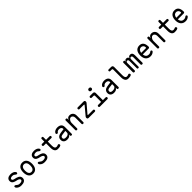

<svg xmlns="http://www.w3.org/2000/svg" viewBox="1019 -3855 6963 6963"><g transform="rotate(-45 4500.0 -373.5)"><path d="M301 10Q271 10 243 6Q215 2 190.5 -7.5Q166 -17 143.5 -32.5Q121 -48 101 -71Q91 -82 86 -96Q81 -110 81 -124Q81 -146 93 -154Q105 -162 119 -162Q130 -162 139 -158Q148 -154 159 -144Q191 -116 221.5 -98Q252 -80 300 -80Q317 -80 339.5 -82Q362 -84 382 -91.5Q402 -99 416 -113Q430 -127 430 -150Q430 -172 416 -187.5Q402 -203 382 -213.5Q362 -224 339.5 -230.5Q317 -237 300 -240Q266 -247 231 -257Q196 -267 167.5 -285Q139 -303 120.5 -332Q102 -361 102 -406Q102 -448 118 -477Q134 -506 161 -524.5Q188 -543 224 -551.5Q260 -560 300 -560Q365 -560 418 -538.5Q471 -517 497 -475Q504 -464 506.5 -455Q509 -446 509 -439Q509 -423 499 -411Q489 -399 469 -399Q460 -399 448 -402.5Q436 -406 425 -417Q401 -441 373.5 -455.5Q346 -470 300 -470Q278 -470 258.5 -466.5Q239 -463 224 -455Q209 -447 200.5 -435.5Q192 -424 192 -407Q192 -387 202.5 -373.5Q213 -360 229.5 -352Q246 -344 265 -339Q284 -334 300 -331Q338 -323 377 -311.5Q416 -300 448 -280Q480 -260 500 -228.5Q520 -197 520 -149Q520 -105 502 -74.5Q484 -44 454 -25.5Q424 -7 384.5 1.5Q345 10 301 10Z M900 10Q842 10 800 -11.5Q758 -33 730 -71Q702 -109 688.5 -161.5Q675 -214 675 -276Q675 -338 688 -390Q701 -442 729 -479.5Q757 -517 799.5 -538.5Q842 -560 900 -560Q959 -560 1001.5 -538.5Q1044 -517 1071.5 -479.5Q1099 -442 1112 -390Q1125 -338 1125 -276Q1125 -214 1111.5 -161.5Q1098 -109 1070.5 -71Q1043 -33 1000.5 -11.5Q958 10 900 10ZM900 -80Q935 -80 960.5 -94.5Q986 -109 1002.5 -134.5Q1019 -160 1027 -196.5Q1035 -233 1035 -276Q1035 -319 1027.5 -354.5Q1020 -390 1003.5 -415.5Q987 -441 961.5 -455.5Q936 -470 900 -470Q864 -470 838.5 -455.5Q813 -441 796.5 -415.5Q780 -390 772.5 -354Q765 -318 765 -275Q765 -232 773 -196Q781 -160 797.5 -134.5Q814 -109 839.5 -94.5Q865 -80 900 -80Z M1501 10Q1471 10 1443 6Q1415 2 1390.5 -7.5Q1366 -17 1343.5 -32.5Q1321 -48 1301 -71Q1291 -82 1286 -96Q1281 -110 1281 -124Q1281 -146 1293 -154Q1305 -162 1319 -162Q1330 -162 1339 -158Q1348 -154 1359 -144Q1391 -116 1421.5 -98Q1452 -80 1500 -80Q1517 -80 1539.5 -82Q1562 -84 1582 -91.5Q1602 -99 1616 -113Q1630 -127 1630 -150Q1630 -172 1616 -187.5Q1602 -203 1582 -213.5Q1562 -224 1539.5 -230.5Q1517 -237 1500 -240Q1466 -247 1431 -257Q1396 -267 1367.5 -285Q1339 -303 1320.5 -332Q1302 -361 1302 -406Q1302 -448 1318 -477Q1334 -506 1361 -524.5Q1388 -543 1424 -551.5Q1460 -560 1500 -560Q1565 -560 1618 -538.5Q1671 -517 1697 -475Q1704 -464 1706.5 -455Q1709 -446 1709 -439Q1709 -423 1699 -411Q1689 -399 1669 -399Q1660 -399 1648 -402.5Q1636 -406 1625 -417Q1601 -441 1573.5 -455.5Q1546 -470 1500 -470Q1478 -470 1458.5 -466.5Q1439 -463 1424 -455Q1409 -447 1400.5 -435.5Q1392 -424 1392 -407Q1392 -387 1402.5 -373.5Q1413 -360 1429.5 -352Q1446 -344 1465 -339Q1484 -334 1500 -331Q1538 -323 1577 -311.5Q1616 -300 1648 -280Q1680 -260 1700 -228.5Q1720 -197 1720 -149Q1720 -105 1702 -74.5Q1684 -44 1654 -25.5Q1624 -7 1584.5 1.5Q1545 10 1501 10Z M2279 -530Q2299 -530 2309.5 -517.5Q2320 -505 2320 -485Q2320 -465 2309.5 -452.5Q2299 -440 2279 -440H2095V-224Q2095 -152 2116.5 -116Q2138 -80 2180 -80Q2200 -80 2219 -83Q2238 -86 2261 -97Q2281 -108 2296.5 -102.5Q2312 -97 2323 -78Q2335 -58 2330.5 -41.5Q2326 -25 2307 -15Q2277 1 2242 5.5Q2207 10 2165 10Q2129 10 2099.5 -3Q2070 -16 2049 -42.5Q2028 -69 2016.5 -110Q2005 -151 2005 -207V-440H1888Q1868 -440 1857.5 -452.5Q1847 -465 1847 -485Q1847 -505 1857.5 -517.5Q1868 -530 1888 -530H2005V-660Q2005 -683 2016 -694Q2027 -705 2050 -705Q2073 -705 2084 -694Q2095 -683 2095 -660V-530Z M2818 -355V-375Q2818 -400 2808.5 -418Q2799 -436 2783 -447.5Q2767 -459 2746 -464.5Q2725 -470 2701 -470Q2662 -470 2636.5 -459.5Q2611 -449 2594 -427Q2588 -419 2583 -413.5Q2578 -408 2573.5 -404.5Q2569 -401 2564 -399.5Q2559 -398 2553 -398Q2521 -398 2508 -420.5Q2495 -443 2509 -468Q2522 -492 2543 -509.5Q2564 -527 2590 -538.5Q2616 -550 2644.5 -555Q2673 -560 2701 -560Q2745 -560 2783 -549.5Q2821 -539 2849 -517Q2877 -495 2892.5 -460.5Q2908 -426 2908 -378V-34Q2908 -11 2897.5 -0.5Q2887 10 2864 10Q2841 10 2830 -1Q2819 -12 2819 -35V-80Q2812 -64 2800 -48Q2788 -32 2768.5 -19Q2749 -6 2720.5 2Q2692 10 2652 10Q2612 10 2578.5 0Q2545 -10 2520 -30Q2495 -50 2481 -80.5Q2467 -111 2467 -152Q2467 -195 2481 -226.5Q2495 -258 2519.5 -279.5Q2544 -301 2577 -314Q2610 -327 2648 -332ZM2818 -265 2653 -242Q2608 -236 2582.5 -218Q2557 -200 2557 -155Q2557 -131 2566.5 -116Q2576 -101 2592 -93Q2608 -85 2629 -82.5Q2650 -80 2674 -80Q2702 -80 2728 -86Q2754 -92 2774 -105Q2794 -118 2806 -137.5Q2818 -157 2818 -185Z M3185 -316V-35Q3185 -12 3174 -1Q3163 10 3140 10Q3117 10 3106 -1Q3095 -12 3095 -35V-515Q3095 -538 3106 -549Q3117 -560 3140 -560Q3163 -560 3174 -549Q3185 -538 3185 -515V-456Q3199 -504 3233 -532Q3267 -560 3322 -560Q3362 -560 3395.5 -546.5Q3429 -533 3453.5 -508Q3478 -483 3491.5 -448Q3505 -413 3505 -370V-35Q3505 -12 3494 -1Q3483 10 3460 10Q3437 10 3426 -1Q3415 -12 3415 -35V-344Q3415 -370 3408 -393.5Q3401 -417 3387.5 -435Q3374 -453 3354 -464Q3334 -475 3307 -475Q3280 -475 3257.5 -459Q3235 -443 3219 -419.5Q3203 -396 3194 -368Q3185 -340 3185 -316Z M3750 0Q3720 0 3705 -15Q3690 -30 3690 -59Q3690 -75 3694.5 -88Q3699 -101 3709 -113L3973 -429Q3978 -435 3980.5 -439.5Q3983 -444 3983 -448Q3983 -454 3977 -457Q3971 -460 3958 -460H3742Q3722 -460 3710 -472.5Q3698 -485 3698 -505Q3698 -525 3710 -537.5Q3722 -550 3742 -550H4039Q4069 -550 4084 -535Q4099 -520 4099 -491Q4099 -475 4094.5 -461.5Q4090 -448 4080 -437L3811 -121Q3806 -115 3803.5 -110Q3801 -105 3801 -101Q3801 -96 3807 -93Q3813 -90 3825 -90H4066Q4086 -90 4098 -77.5Q4110 -65 4110 -45Q4110 -25 4098 -12.5Q4086 0 4066 0Z M4712 -90Q4732 -90 4743.5 -77.5Q4755 -65 4755 -45Q4755 -25 4743.5 -12.5Q4732 0 4712 0H4328Q4308 0 4296.5 -12.5Q4285 -25 4285 -45Q4285 -65 4296.5 -77.5Q4308 -90 4328 -90H4480V-400Q4480 -420 4470 -430Q4460 -440 4440 -440H4349Q4329 -440 4317 -452.5Q4305 -465 4305 -485Q4305 -505 4317 -517.5Q4329 -530 4349 -530H4490Q4531 -530 4550.5 -510.5Q4570 -491 4570 -450V-90ZM4520 -629Q4487 -629 4468 -646Q4449 -663 4449 -692Q4449 -722 4468 -739.5Q4487 -757 4520 -757Q4553 -757 4572 -739.5Q4591 -722 4591 -692Q4591 -663 4572 -646Q4553 -629 4520 -629Z M5218 -355V-375Q5218 -400 5208.5 -418Q5199 -436 5183 -447.5Q5167 -459 5146 -464.5Q5125 -470 5101 -470Q5062 -470 5036.5 -459.5Q5011 -449 4994 -427Q4988 -419 4983 -413.5Q4978 -408 4973.5 -404.5Q4969 -401 4964 -399.5Q4959 -398 4953 -398Q4921 -398 4908 -420.5Q4895 -443 4909 -468Q4922 -492 4943 -509.5Q4964 -527 4990 -538.5Q5016 -550 5044.5 -555Q5073 -560 5101 -560Q5145 -560 5183 -549.5Q5221 -539 5249 -517Q5277 -495 5292.5 -460.5Q5308 -426 5308 -378V-34Q5308 -11 5297.5 -0.5Q5287 10 5264 10Q5241 10 5230 -1Q5219 -12 5219 -35V-80Q5212 -64 5200 -48Q5188 -32 5168.5 -19Q5149 -6 5120.5 2Q5092 10 5052 10Q5012 10 4978.5 0Q4945 -10 4920 -30Q4895 -50 4881 -80.5Q4867 -111 4867 -152Q4867 -195 4881 -226.5Q4895 -258 4919.5 -279.5Q4944 -301 4977 -314Q5010 -327 5048 -332ZM5218 -265 5053 -242Q5008 -236 4982.5 -218Q4957 -200 4957 -155Q4957 -131 4966.5 -116Q4976 -101 4992 -93Q5008 -85 5029 -82.5Q5050 -80 5074 -80Q5102 -80 5128 -86Q5154 -92 5174 -105Q5194 -118 5206 -137.5Q5218 -157 5218 -185Z M5709 -224Q5709 -152 5730.5 -116Q5752 -80 5794 -80Q5814 -80 5833 -83Q5852 -86 5875 -97Q5895 -108 5910.5 -102.5Q5926 -97 5937 -78Q5949 -58 5944.5 -41.5Q5940 -25 5921 -15Q5891 1 5856 5.5Q5821 10 5779 10Q5743 10 5713.5 -3Q5684 -16 5663 -42.5Q5642 -69 5630.5 -110Q5619 -151 5619 -207L5620 -608Q5620 -628 5610 -638Q5600 -648 5580 -648H5506Q5486 -648 5475.5 -658.5Q5465 -669 5465 -689Q5465 -709 5475.5 -719.5Q5486 -730 5506 -730H5630Q5671 -730 5690.5 -710.5Q5710 -691 5710 -650Z M6103 0Q6083 0 6069 -10Q6055 -20 6055 -42V-520Q6055 -539 6068 -549.5Q6081 -560 6100 -560Q6120 -560 6132.5 -549.5Q6145 -539 6145 -520V-485Q6156 -520 6175 -540Q6194 -560 6235 -560Q6278 -560 6302.5 -537.5Q6327 -515 6332 -485Q6340 -517 6365 -538.5Q6390 -560 6435 -560Q6466 -560 6487 -549Q6508 -538 6521 -518.5Q6534 -499 6539.5 -473.5Q6545 -448 6545 -418V-42Q6545 -20 6531.5 -10Q6518 0 6498 0Q6478 0 6464.5 -10Q6451 -20 6451 -42V-409Q6451 -436 6439.5 -458.5Q6428 -481 6396 -481Q6365 -481 6353.5 -459Q6342 -437 6342 -410V-37Q6342 -17 6330 -8.5Q6318 0 6300 0Q6282 0 6270 -8.5Q6258 -17 6258 -37V-409Q6258 -435 6247 -458Q6236 -481 6204 -481Q6173 -481 6161 -459.5Q6149 -438 6149 -410V-42Q6149 -20 6136 -10Q6123 0 6103 0Z M7059 -132Q7078 -132 7090.5 -118.5Q7103 -105 7103 -88Q7103 -79 7098.5 -70.5Q7094 -62 7082 -50Q7066 -35 7048 -24Q7030 -13 7009.5 -5Q6989 3 6966.5 6.5Q6944 10 6919 10Q6861 10 6815.5 -9.5Q6770 -29 6738.5 -65.5Q6707 -102 6690 -154.5Q6673 -207 6673 -272Q6673 -329 6685.5 -381.5Q6698 -434 6725.5 -473.5Q6753 -513 6797 -536.5Q6841 -560 6905 -560Q6965 -560 7005 -539.5Q7045 -519 7069.5 -482Q7094 -445 7104.5 -395.5Q7115 -346 7115 -287Q7115 -269 7102 -254.5Q7089 -240 7068 -240H6765Q6769 -200 6782 -169.5Q6795 -139 6815 -119.5Q6835 -100 6861.5 -90Q6888 -80 6920 -80Q6965 -80 6991.5 -94Q7018 -108 7033 -120Q7041 -127 7046 -129.5Q7051 -132 7059 -132ZM6765 -320H7009Q7014 -320 7019.5 -326Q7025 -332 7025 -353Q7025 -374 7017 -395Q7009 -416 6993.5 -432.5Q6978 -449 6955.5 -459.5Q6933 -470 6905 -470Q6874 -470 6849.5 -459Q6825 -448 6807.5 -428Q6790 -408 6779.5 -380.5Q6769 -353 6765 -320Z M7385 -316V-35Q7385 -12 7374 -1Q7363 10 7340 10Q7317 10 7306 -1Q7295 -12 7295 -35V-515Q7295 -538 7306 -549Q7317 -560 7340 -560Q7363 -560 7374 -549Q7385 -538 7385 -515V-456Q7399 -504 7433 -532Q7467 -560 7522 -560Q7562 -560 7595.5 -546.5Q7629 -533 7653.5 -508Q7678 -483 7691.5 -448Q7705 -413 7705 -370V-35Q7705 -12 7694 -1Q7683 10 7660 10Q7637 10 7626 -1Q7615 -12 7615 -35V-344Q7615 -370 7608 -393.5Q7601 -417 7587.5 -435Q7574 -453 7554 -464Q7534 -475 7507 -475Q7480 -475 7457.5 -459Q7435 -443 7419 -419.5Q7403 -396 7394 -368Q7385 -340 7385 -316Z M8279 -530Q8299 -530 8309.5 -517.5Q8320 -505 8320 -485Q8320 -465 8309.5 -452.5Q8299 -440 8279 -440H8095V-224Q8095 -152 8116.5 -116Q8138 -80 8180 -80Q8200 -80 8219 -83Q8238 -86 8261 -97Q8281 -108 8296.5 -102.5Q8312 -97 8323 -78Q8335 -58 8330.5 -41.5Q8326 -25 8307 -15Q8277 1 8242 5.5Q8207 10 8165 10Q8129 10 8099.5 -3Q8070 -16 8049 -42.5Q8028 -69 8016.5 -110Q8005 -151 8005 -207V-440H7888Q7868 -440 7857.5 -452.5Q7847 -465 7847 -485Q7847 -505 7857.5 -517.5Q7868 -530 7888 -530H8005V-660Q8005 -683 8016 -694Q8027 -705 8050 -705Q8073 -705 8084 -694Q8095 -683 8095 -660V-530Z M8859 -132Q8878 -132 8890.5 -118.5Q8903 -105 8903 -88Q8903 -79 8898.5 -70.5Q8894 -62 8882 -50Q8866 -35 8848 -24Q8830 -13 8809.5 -5Q8789 3 8766.5 6.5Q8744 10 8719 10Q8661 10 8615.5 -9.5Q8570 -29 8538.5 -65.5Q8507 -102 8490 -154.5Q8473 -207 8473 -272Q8473 -329 8485.5 -381.5Q8498 -434 8525.5 -473.5Q8553 -513 8597 -536.5Q8641 -560 8705 -560Q8765 -560 8805 -539.5Q8845 -519 8869.5 -482Q8894 -445 8904.5 -395.5Q8915 -346 8915 -287Q8915 -269 8902 -254.5Q8889 -240 8868 -240H8565Q8569 -200 8582 -169.5Q8595 -139 8615 -119.5Q8635 -100 8661.5 -90Q8688 -80 8720 -80Q8765 -80 8791.5 -94Q8818 -108 8833 -120Q8841 -127 8846 -129.5Q8851 -132 8859 -132ZM8565 -320H8809Q8814 -320 8819.5 -326Q8825 -332 8825 -353Q8825 -374 8817 -395Q8809 -416 8793.5 -432.5Q8778 -449 8755.5 -459.5Q8733 -470 8705 -470Q8674 -470 8649.5 -459Q8625 -448 8607.5 -428Q8590 -408 8579.5 -380.5Q8569 -353 8565 -320Z"/></g></svg>

Font: Maple Mono Normal
Style: Regular
Weight: 400
Monospace: yes
Designer: subframe7536
Version: Version 7.000